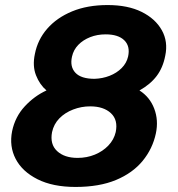

<svg xmlns="http://www.w3.org/2000/svg" viewBox="-20 -730 704 760"><path d="M279 10Q189 10 128.5 -20.5Q68 -51 42 -101Q16 -151 28 -211Q40 -268 78 -309Q116 -350 164 -372Q137 -395 122.5 -432Q108 -469 118 -516Q129 -573 167 -616.5Q205 -660 265.5 -685Q326 -710 406 -710Q486 -710 540.5 -683Q595 -656 620.5 -610.5Q646 -565 634 -509Q625 -462 600 -429Q575 -396 532 -372Q573 -346 590.5 -300Q608 -254 597 -202Q584 -141 544.5 -93Q505 -45 439 -17.5Q373 10 279 10ZM287 -105Q324 -105 355.5 -118Q387 -131 409 -154Q431 -177 438 -207Q448 -255 419 -282Q390 -309 337 -309Q302 -309 269.5 -296.5Q237 -284 215 -261.5Q193 -239 186 -207Q177 -159 206 -132Q235 -105 287 -105ZM354 -418Q386 -419 414 -430Q442 -441 461.5 -460.5Q481 -480 487 -506Q496 -547 472 -570.5Q448 -594 398 -594Q365 -594 337 -583Q309 -572 290 -552.5Q271 -533 265 -506Q256 -466 278.5 -442Q301 -418 354 -418Z"/></svg>

Font: Rubik Light SemiBold
Style: Italic
Weight: 600
Italic angle: -12°
Version: Version 2.104